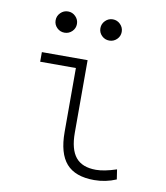

<svg xmlns="http://www.w3.org/2000/svg" viewBox="-82 -788 750 866"><g transform="rotate(10 293.0 -354.5)"><path d="M407.2 9.8Q320.3 9.8 279.5 -36.6Q238.8 -83 238.8 -180.7V-473.6H75.2V-517.6H284.7V-185.5Q284.7 -109.4 314.5 -73.2Q344.2 -37.1 407.2 -37.1Q444.8 -37.1 501 -55.7L507.8 -10.7Q459.5 9.8 407.2 9.8ZM160.2 -621.6Q140.1 -621.6 125.7 -635.7Q111.3 -649.9 111.3 -669.9Q111.3 -689.9 125.7 -704.3Q140.1 -718.8 160.2 -718.8Q180.2 -718.8 194.6 -704.3Q209 -689.9 209 -669.9Q209 -649.9 194.6 -635.7Q180.2 -621.6 160.2 -621.6ZM365.2 -621.6Q345.2 -621.6 330.8 -635.7Q316.4 -649.9 316.4 -669.9Q316.4 -689.9 330.8 -704.3Q345.2 -718.8 365.2 -718.8Q385.3 -718.8 399.7 -704.3Q414.1 -689.9 414.1 -669.9Q414.1 -649.9 399.7 -635.7Q385.3 -621.6 365.2 -621.6Z"/></g></svg>

Font: Cascadia Mono NF ExtraLight
Style: Regular
Weight: 200
Monospace: yes
Designer: Aaron Bell
Foundry: Saja Typeworks
Version: Version 2404.023; ttfautohint (v1.8.4)